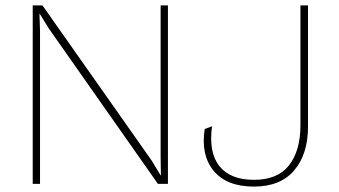

<svg xmlns="http://www.w3.org/2000/svg" viewBox="-20 -680 1252 710"><path d="M601 -660V0H564L161 -574L127 -629H126L128 -564V0H101V-660H137L541 -86L575 -30L574 -96V-660ZM1119 -660V-212Q1119 -110 1068 -50Q1017 10 919 10Q818 10 770 -48.5Q722 -107 737 -203L764 -213Q751 -116 791.5 -65.5Q832 -15 919 -15Q1007 -15 1049 -69Q1091 -123 1091 -216V-660Z"/></svg>

Font: Work Sans ExtraLight
Style: Regular
Weight: 200
Designer: Wei Huang
Foundry: Wei Huang
Version: Version 2.010; ttfautohint (v1.8.3)